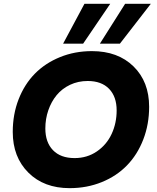

<svg xmlns="http://www.w3.org/2000/svg" viewBox="-20 -980 826 1007"><path d="M762.2 -419.9Q762.2 -327.6 731.4 -248.3Q700.7 -168.9 646.2 -112.8Q591.8 -56.6 513.9 -24.9Q436 6.8 345.2 6.8Q210.4 6.8 128.7 -74.7Q46.9 -156.2 46.9 -288.1Q46.9 -380.4 77.6 -459.2Q108.4 -538.1 162.8 -593.5Q217.3 -648.9 294.7 -680.4Q372.1 -711.9 461.9 -711.9Q598.6 -711.9 680.4 -631.6Q762.2 -551.3 762.2 -419.9ZM217.8 -306.2Q217.8 -233.9 257.8 -192.4Q297.9 -150.9 371.1 -150.9Q437 -150.9 488 -185.8Q539.1 -220.7 565.4 -277.3Q591.8 -334 591.8 -400.9Q591.8 -473.1 552 -514.2Q512.2 -555.2 439.9 -555.2Q389.6 -555.2 347.4 -535.2Q305.2 -515.1 277.1 -481Q249 -446.8 233.4 -401.6Q217.8 -356.4 217.8 -306.2ZM636.2 -960H771L608.9 -751H503.9ZM422.9 -960H558.1L416 -751H311Z"/></svg>

Font: Poppins
Style: Bold Italic
Weight: 700
Italic angle: -10°
Designer: Ninad Kale (Devanagari), Jonny Pinhorn (Latin)
Foundry: Indian Type Foundry
Version: Version 3.200;PS 1.000;hotconv 16.6.54;makeotf.lib2.5.65590